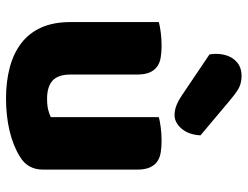

<svg xmlns="http://www.w3.org/2000/svg" viewBox="-110 -676 803 622"><g transform="rotate(90 291.0 -365.5)"><path d="M52 -479Q62 -482 83.5 -485Q105 -488 128 -488Q150 -488 167.5 -485Q185 -482 197 -473Q209 -464 215.5 -448.5Q222 -433 222 -408V-193Q222 -152 242 -134.5Q262 -117 300 -117Q323 -117 337.5 -121Q352 -125 360 -129V-479Q370 -482 391.5 -485Q413 -488 436 -488Q458 -488 475.5 -485Q493 -482 505 -473Q517 -464 523.5 -448.5Q530 -433 530 -408V-104Q530 -54 488 -29Q453 -7 404.5 4.5Q356 16 299 16Q245 16 199.5 4Q154 -8 121 -33Q88 -58 70 -97.5Q52 -137 52 -193ZM157 -643Q155 -653 155 -663Q155 -701 174 -724Q193 -747 226 -747Q251 -747 268 -737Q285 -727 306 -709L419 -614Q417 -576 397.5 -553Q378 -530 353 -530Q337 -530 321 -536.5Q305 -543 289 -554Z"/></g></svg>

Font: Baloo Cyrillic
Style: Regular
Weight: 400
Designer: Ek Type, Denis Ignatov
Foundry: Ek Type
Version: Version 1.50 July 26, 2019